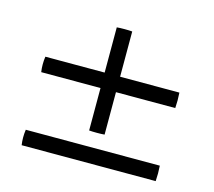

<svg xmlns="http://www.w3.org/2000/svg" viewBox="-76 -570 734 660"><g transform="rotate(15 290.5 -239.5)"><path d="M529 -261H318V-110Q308 -109 291 -109Q274 -109 263 -110V-261H52Q48 -288 52 -316H263V-477Q274 -478 291 -478Q308 -478 318 -477V-316H529Q531 -288 529 -261ZM529 -1H52Q48 -28 52 -56H529Q531 -28 529 -1Z"/></g></svg>

Font: Tiro Tamil
Style: Regular
Weight: 400
Designer: Tamil: Fernando Mello & Fiona Ross. Latin: John Hudson.
Foundry: Tiro Typeworks Ltd.
Version: Version 1.52